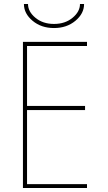

<svg xmlns="http://www.w3.org/2000/svg" viewBox="-20 -940 540 960"><path d="M115.2 -710V-410.2H405.3V-389.6H115.2V-19.5H415V0H94.7V-730.5H415V-710ZM379.9 -919.9H400.4Q400.4 -872.1 356.9 -835.9Q313.5 -799.8 250 -799.8Q186.5 -799.8 143.1 -835.9Q99.6 -872.1 99.6 -919.9H120.1Q120.1 -881.8 157.2 -851.1Q194.3 -820.3 250 -820.3Q305.7 -820.3 342.8 -851.1Q379.9 -881.8 379.9 -919.9Z"/></svg>

Font: Mgen+ 1m thin
Style: Regular
Weight: 100
Designer: [Source Han Sans]
Ryoko NISHIZUKA  (kana & ideographs); Paul D. Hunt (Latin, Greek & Cyrillic); Wenlong ZHANG  (bopomofo
Version: Version 1.059.20150602